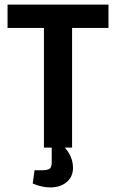

<svg xmlns="http://www.w3.org/2000/svg" viewBox="-20 -645 507 839"><path d="M295 0H263Q280 18 289.5 41Q299 64 299 89Q299 127 271.5 150.5Q244 174 199 174Q163 174 123 157L131 99H163Q188 99 197 92Q206 85 206 65V0H172V-523H13V-625H454V-523H295Z"/></svg>

Font: Changa Medium
Style: Regular
Weight: 500
Designer: Eduardo Rodriguez Tunni
Foundry: Eduardo Rodriguez Tunni
Version: Version 2.002; ttfautohint (v1.5) -l 8 -r 50 -G 150 -x 14 -H